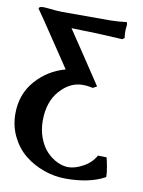

<svg xmlns="http://www.w3.org/2000/svg" viewBox="-87 -491 586 788"><g transform="rotate(10 206.5 -97.5)"><path d="M244.1 -149.9Q191.4 -149.9 149.7 -102.8Q107.9 -55.7 107.9 22.9Q107.9 62 120.6 95.2Q133.3 128.4 153.3 149.2Q173.3 169.9 197 181.4Q220.7 192.9 244.1 192.9Q271.5 192.9 305.2 174.6Q338.9 156.2 356 125L392.1 126Q395 135.7 399.9 162.1Q404.8 188.5 404.8 204.1L402.8 207Q339.8 241.2 242.2 241.2Q194.8 241.2 150.1 225.3Q105.5 209.5 70.3 181.2Q35.2 152.8 13.7 109.1Q-7.8 65.4 -7.8 14.2Q-7.8 -66.9 41.5 -123.5Q90.8 -180.2 164.1 -200.2Q141.1 -234.9 98.6 -297.9Q56.2 -360.8 43 -380.9Q16.6 -419.9 11.2 -426.8Q11.2 -436 30.8 -436Q40 -436 45.9 -435.1Q88.4 -430.2 109.9 -430.2H309.1Q337.9 -430.2 377.9 -435.1L379.9 -424.8Q379.9 -422.4 379.4 -418Q378.9 -413.6 378.9 -412.1Q377.9 -407.2 377.9 -398.9Q377.9 -384.8 379.9 -369.1L371.1 -362.8Q270 -369.1 158.2 -371.1Q164.1 -362.3 219.5 -279.8Q274.9 -197.3 303.2 -153.8L287.1 -145Q265.6 -149.9 244.1 -149.9Z"/></g></svg>

Font: Linear Smooth
Style: Bold
Weight: 700
Designer: Philipp H. Poll, Flanker
Foundry: Philipp H. Poll, reworked by Flanker
Version: Version 1.061 | FøM Fix